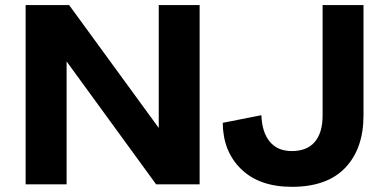

<svg xmlns="http://www.w3.org/2000/svg" viewBox="-20 -720 1512 750"><path d="M600.1 -700.2H759.8V0H589.8L240.2 -480V0H80.1V-700.2H250L600.1 -220.2ZM1399.9 -269Q1399.9 -139.6 1328.9 -64.9Q1257.8 9.8 1120.1 9.8Q993.7 9.8 922.4 -59.1Q851.1 -127.9 850.1 -240.2L1001 -270Q1003.4 -203.6 1033.7 -166.7Q1064 -129.9 1120.1 -129.9Q1179.2 -129.9 1209.7 -165.8Q1240.2 -201.7 1240.2 -269V-700.2H1399.9Z"/></svg>

Font: Gully
Style: Bold
Weight: 700
Designer: jaikishan Patel
Foundry: MagicType
Version: Version 1.000;Glyphs 3.2 (3242)